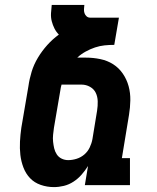

<svg xmlns="http://www.w3.org/2000/svg" viewBox="-20 -755 640 783"><path d="M200 8Q172 8 146 -1Q120 -10 102.5 -28.5Q85 -47 75.5 -72Q66 -97 63 -123.5Q60 -150 61.5 -178Q63 -206 67 -234L96 -404Q100 -433 109 -462.5Q118 -492 134.5 -519.5Q151 -547 172.5 -571Q194 -595 220 -614Q209 -625 202 -639Q195 -653 191 -668.5Q187 -684 188 -701Q189 -718 191 -735H324Q323 -726 322.5 -717.5Q322 -709 324.5 -701.5Q327 -694 333 -688.5Q339 -683 348 -683H465L446 -572Q426 -572 406.5 -570Q387 -568 367.5 -561.5Q348 -555 329 -544.5Q310 -534 295 -520H330Q360 -520 389 -514Q418 -508 441.5 -493Q465 -478 481 -454.5Q497 -431 504.5 -403.5Q512 -376 511.5 -346Q511 -316 506 -286L477 -110H510V0H326L339 -78Q327 -59 312.5 -42.5Q298 -26 279.5 -14Q261 -2 240.5 3Q220 8 200 8ZM258 -102Q275 -102 292.5 -107.5Q310 -113 324 -125Q338 -137 346 -154Q354 -171 357 -188L376 -304Q379 -323 378.5 -342Q378 -361 370.5 -376.5Q363 -392 347 -401Q331 -410 312 -410H231Q229 -404 228 -398Q227 -392 226 -386L200 -234Q198 -220 196.5 -205.5Q195 -191 196.5 -177Q198 -163 201 -150Q204 -137 211.5 -125.5Q219 -114 231.5 -108Q244 -102 258 -102Z"/></svg>

Font: Iosevka HT Extrabold Extended
Style: Italic
Weight: 800
Width: 7
Italic angle: -9°
Monospace: yes
Designer: Belleve Invis
Foundry: Belleve Invis
Version: Version 32.3.0; ttfautohint (v1.8.4)